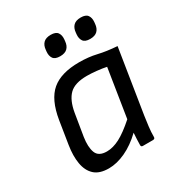

<svg xmlns="http://www.w3.org/2000/svg" viewBox="-165 -795 859 920"><g transform="rotate(-30 264.0 -335.0)"><path d="M172 12Q120 12 93 -13Q66 -38 58.5 -82Q51 -126 60 -182L80 -308Q97 -412 149 -456Q201 -500 301 -500Q353 -500 397.5 -489.5Q442 -479 500 -475L444 -122Q440 -95 436.5 -66.5Q433 -38 433 -10Q433 0 421 0H366Q356 0 356 -10Q356 -26 357 -43Q358 -60 359 -77Q313 -33 264.5 -10.5Q216 12 172 12ZM204 -63Q238 -63 275.5 -82.5Q313 -102 365 -148L407 -414Q383 -419 353 -422Q323 -425 301 -425Q234 -425 203.5 -395Q173 -365 162 -301L142 -179Q134 -127 146 -95Q158 -63 204 -63ZM404 -570Q376 -570 366 -584.5Q356 -599 358 -621L359 -631Q361 -655 374.5 -668.5Q388 -682 415 -682Q443 -682 453 -667.5Q463 -653 461 -631L460 -621Q458 -597 444.5 -583.5Q431 -570 404 -570ZM238 -570Q210 -570 200 -584.5Q190 -599 192 -621L193 -631Q195 -655 208.5 -668.5Q222 -682 249 -682Q277 -682 287 -667.5Q297 -653 295 -631L294 -621Q292 -597 278.5 -583.5Q265 -570 238 -570Z"/></g></svg>

Font: Sofia Sans Hairline
Style: Italic
Weight: 1
Italic angle: -9°
Designer: Botio Nikoltchev, Ani Petrova
Foundry: lettersoup
Version: Version 4.102